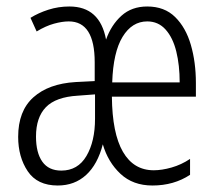

<svg xmlns="http://www.w3.org/2000/svg" viewBox="-20 -562 668 592"><path d="M434 -542Q487 -542 520 -509.5Q553 -477 568.5 -423.5Q584 -370 584 -306V-264H325Q326 -151 359 -94Q392 -37 454 -37Q479 -37 509 -45.5Q539 -54 566 -72V-23Q516 10 450 10Q390 10 351.5 -26Q313 -62 297 -117Q281 -55 245.5 -22.5Q210 10 158 10Q95 10 65.5 -34Q36 -78 36 -140Q36 -220 83 -262Q130 -304 213 -309L272 -312V-370Q272 -496 192 -496Q172 -496 146.5 -489Q121 -482 93 -465L74 -507Q98 -522 129 -532Q160 -542 194 -542Q288 -542 307 -440Q323 -485 354.5 -513.5Q386 -542 434 -542ZM434 -496Q387 -496 358 -448.5Q329 -401 326 -308H534Q534 -361 523.5 -403.5Q513 -446 490.5 -471Q468 -496 434 -496ZM220 -267Q152 -263 121.5 -231.5Q91 -200 91 -141Q91 -91 110.5 -63.5Q130 -36 169 -36Q220 -36 246.5 -81Q273 -126 273 -196V-271Z"/></svg>

Font: Noto Sans Hebrew ExtraCondensed Light
Style: Regular
Weight: 300
Width: 2
Designer: Monotype Design Team
Foundry: Monotype Imaging Inc.
Version: Version 2.004; ttfautohint (v1.8.4.7-5d5b)